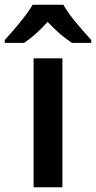

<svg xmlns="http://www.w3.org/2000/svg" viewBox="-67 -786 403 806"><path d="M195 0H74V-541H195ZM199 -766H70Q50 -732 14.5 -689Q-21 -646 -47 -618V-606H34Q81 -637 133 -694Q184 -639 235 -606H316V-618Q290 -646 254 -689Q218 -732 199 -766Z"/></svg>

Font: Noto Sans Display Medium
Style: Regular
Weight: 500
Designer: Monotype Design Team
Foundry: Monotype Imaging Inc.
Version: Version 1.900